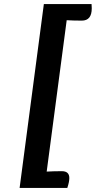

<svg xmlns="http://www.w3.org/2000/svg" viewBox="-20 -740 474 950"><path d="M310 -640 211 109Q247 107 286 107Q323 107 323 141Q323 160 313 190H77L197 -720H433Q434 -713 434 -699Q434 -638 385 -638Q344 -638 310 -640Z"/></svg>

Font: Overlock Black
Style: Italic
Weight: 900
Designer: Dario Muhafara
Foundry: Dario Manuel Muhafara
Version: Version 1.002